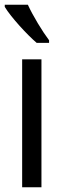

<svg xmlns="http://www.w3.org/2000/svg" viewBox="-28 -852 259 806"><path d="M89 -832H-8V-823C18 -780 86 -706 126 -672H178V-683C150 -720 110 -786 89 -832ZM146 -66V-603H65V-66Z"/></svg>

Font: Noto Sans Malayalam UI ExtraCondensed
Style: Regular
Weight: 400
Width: 2
Designer: Jelle Bosma - Monotype Design Team
Foundry: Monotype Imaging Inc.
Version: Version 2.104